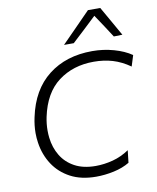

<svg xmlns="http://www.w3.org/2000/svg" viewBox="-103 -1046 927 1136"><g transform="rotate(-10 361.0 -478.5)"><path d="M382.5 10.5Q292.5 10.5 228.5 -23.5Q164.5 -57.5 126.5 -115.5Q88.5 -173.5 77.5 -247Q73 -276 73 -305.5Q73 -351.5 83.5 -399.5Q117 -559.5 223.2 -642.5Q329.5 -725.5 487 -725.5Q553.5 -725.5 616 -708Q678.5 -690.5 722 -660.5L701.5 -595Q650 -631 597.8 -646.5Q545.5 -662 485 -662Q360.5 -662 272 -595.5Q183.5 -529 154 -389Q145.5 -348 145.5 -308.5Q145.5 -286.5 148 -265Q155 -204.5 184 -156.5Q213 -108.5 264.5 -80.5Q316 -52.5 390.5 -52.5Q441.5 -52.5 493.8 -66.2Q546 -80 592.5 -111.5L584 -37.5Q543.5 -13 489.2 -1.2Q435 10.5 382.5 10.5ZM628.5 -788.5Q606 -823.5 582.8 -858.8Q559.5 -894 536 -929Q498.5 -893.5 462 -859.2Q425.5 -825 388 -790.5H329.5Q374.5 -836 417.2 -879.5Q460 -923 504.5 -968.5H578.5Q604 -923.5 629.5 -879Q655 -834 680 -790Z"/></g></svg>

Font: Heraclito Light
Style: Italic
Weight: 300
Italic angle: -12°
Designer: Kostas Bartsokas (font) & Cristiano Sobral (main changes)
Foundry: Kostas Bartsokas (font) & Cristiano Sobral (main changes)
Version: Version 1.00;July 8, 2020;FontCreator 13.0.0.2655 64-bit